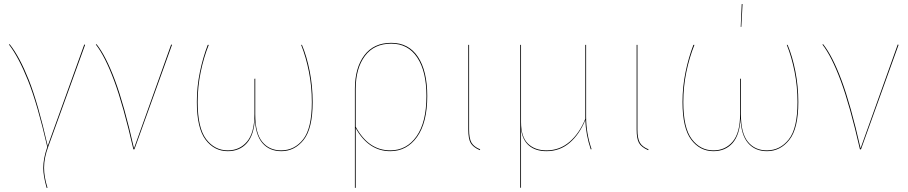

<svg xmlns="http://www.w3.org/2000/svg" viewBox="-20 -739 4495 950"><path d="M216 -17 397 -519 401 -517 219 -14Q198 42 198 91Q198 136 215 190L211 191Q194 132 194 92Q194 45 214 -12Q165 -225 118.5 -341Q72 -457 24 -519L28 -520Q77 -458 122.5 -343.5Q168 -229 216 -17Z M643 -5 827 -519 831 -517 645 0H640Q590 -218 545 -339Q500 -460 454 -519L458 -520Q504 -462 549 -341.5Q594 -221 643 -5Z M1527 -234Q1527 -103 1482.5 -47Q1438 9 1372 9Q1313 9 1278.5 -31Q1244 -71 1241 -152Q1237 -71 1201.5 -31Q1166 9 1107 9Q1040 9 997 -48Q954 -105 954 -234Q954 -310 969 -382.5Q984 -455 1008 -517H1013Q988 -455 973 -382.5Q958 -310 958 -234Q958 -106 1000 -50.5Q1042 5 1107 5Q1166 5 1202.5 -38.5Q1239 -82 1239 -175V-349L1243 -350V-173Q1243 -80 1277.5 -37.5Q1312 5 1371 5Q1437 5 1480 -49.5Q1523 -104 1523 -234Q1523 -311 1508.5 -384Q1494 -457 1470 -517H1474Q1498 -460 1512.5 -386Q1527 -312 1527 -234Z M2094 -264Q2094 -132 2043.5 -61.5Q1993 9 1911 9Q1804 9 1740 -105V190L1736 191V-299Q1736 -403 1782.5 -465Q1829 -527 1916 -527Q2002 -527 2048 -457.5Q2094 -388 2094 -264ZM2090 -264Q2090 -386 2044.5 -454.5Q1999 -523 1916 -523Q1831 -523 1785.5 -462Q1740 -401 1740 -299V-112Q1803 5 1911 5Q1992 5 2041 -64.5Q2090 -134 2090 -264Z M2301 -98Q2301 -55 2312.5 -34Q2324 -13 2356 0L2354 4Q2320 -11 2308.5 -32Q2297 -53 2297 -98V-517H2301Z M2903 0Q2879 -71 2876 -145Q2847 -74 2798.5 -32.5Q2750 9 2684 9Q2630 9 2597.5 -18.5Q2565 -46 2558 -100V58V190H2554V-517H2558V-135Q2558 -62 2592 -28.5Q2626 5 2684 5Q2749 5 2798 -37Q2847 -79 2876 -151V-152V-517H2880V-161Q2880 -80 2907 -1Z M3134 -98Q3134 -55 3145.5 -34Q3157 -13 3189 0L3187 4Q3153 -11 3141.5 -32Q3130 -53 3130 -98V-517H3134Z M3930 -234Q3930 -103 3885.5 -47Q3841 9 3775 9Q3716 9 3681.5 -31Q3647 -71 3644 -152Q3640 -71 3604.5 -31Q3569 9 3510 9Q3443 9 3400 -48Q3357 -105 3357 -234Q3357 -310 3372 -382.5Q3387 -455 3411 -517H3416Q3391 -455 3376 -382.5Q3361 -310 3361 -234Q3361 -106 3403 -50.5Q3445 5 3510 5Q3569 5 3605.5 -38.5Q3642 -82 3642 -175V-349L3646 -350V-173Q3646 -80 3680.5 -37.5Q3715 5 3774 5Q3840 5 3883 -49.5Q3926 -104 3926 -234Q3926 -311 3911.5 -384Q3897 -457 3873 -517H3877Q3901 -460 3915.5 -386Q3930 -312 3930 -234ZM3654 -719 3648 -606H3645L3650 -719Z M4238 -5 4422 -519 4426 -517 4240 0H4235Q4185 -218 4140 -339Q4095 -460 4049 -519L4053 -520Q4099 -462 4144 -341.5Q4189 -221 4238 -5Z"/></svg>

Font: FiraGO Four
Style: Regular
Weight: 100
Designer: bBox Type
Foundry: bBox Type GmbH
Version: Version 1.001